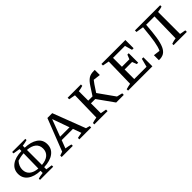

<svg xmlns="http://www.w3.org/2000/svg" viewBox="239 -1597 2669 2669"><g transform="rotate(-45 1573.5 -262.0)"><path d="M199 12V-12Q221 -18 241 -22.5Q261 -27 293 -30L294 -72Q176 -76 108.5 -126Q41 -176 41 -263Q41 -350 109.5 -401Q178 -452 300 -455L301 -492L199 -509V-536H458V-512Q435 -506 412 -501Q389 -496 365 -493V-455Q483 -451 553 -403Q623 -355 623 -266Q623 -178 554.5 -127Q486 -76 365 -72V-30L458 -16V12ZM125 -262Q125 -197 169.5 -159.5Q214 -122 294 -116L299 -411Q265 -409 232.5 -402.5Q200 -396 177 -388Q150 -358 137.5 -326.5Q125 -295 125 -262ZM538 -266Q538 -331 493 -368Q448 -405 365 -411V-116Q450 -123 494 -162Q538 -201 538 -266Z M1159 -44Q1175 -40 1184.5 -37.5Q1194 -35 1217 -28V0H984V-28L1068 -44L1024 -166H803L758 -48Q786 -44 809 -39Q832 -34 856 -28V0H637V-28L694 -48L880 -524H975ZM821 -215H1006L916 -467Z M1278 0V-27Q1301 -34 1320.5 -38.5Q1340 -43 1365 -47L1374 -476L1278 -494V-524H1539V-497Q1494 -483 1452 -478V-293H1536L1618 -419Q1655 -476 1693.5 -503.5Q1732 -531 1797 -531Q1805 -531 1818 -531V-431L1711 -444Q1694 -424 1673 -393L1605 -290L1775 -51L1858 -31V0H1708L1537 -240H1452V-46L1539 -30V0Z M2390 -177H2420V0H1942V-27Q1964 -34 1985.5 -38.5Q2007 -43 2029 -47L2038 -476L1942 -494V-524H2413V-362H2382L2351 -470H2116V-295H2263L2289 -361H2316V-175H2289L2263 -242H2116V-53H2358Z M2544 4V-94L2642 -82Q2666 -132 2681 -219Q2696 -306 2708 -439L2712 -476L2601 -494V-524H3097V-497Q3082 -492 3063 -488Q3044 -484 3010 -478V-46L3097 -30V0H2836V-25Q2859 -34 2879 -38.5Q2899 -43 2923 -47L2931 -470H2767Q2758 -333 2743.5 -240.5Q2729 -148 2704.5 -93.5Q2680 -39 2641 -16Q2602 7 2544 4Z"/></g></svg>

Font: Piazzolla SC
Style: Regular
Weight: 400
Designer: Juan Pablo del Peral
Foundry: Huerta Tipografica
Version: Version 1.330